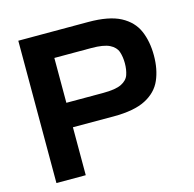

<svg xmlns="http://www.w3.org/2000/svg" viewBox="-98 -760 867 860"><g transform="rotate(-15 335.0 -330.0)"><path d="M384 -660Q480.3 -660 533.7 -631.7Q587 -603.3 608.3 -553.8Q629.7 -504.3 629.7 -439.3Q629.7 -375.3 608.3 -326.3Q587 -277.3 533.7 -249.7Q480.3 -222 384 -222L196 -222.3V0H60V-660ZM367.3 -543.7H196V-335.7H367.3Q424.3 -335.7 451.7 -349.2Q479 -362.7 487 -386.2Q495 -409.7 495 -439.3Q495 -469 487 -492.7Q479 -516.3 451.7 -530Q424.3 -543.7 367.3 -543.7Z"/></g></svg>

Font: Nata Sans
Style: Regular
Weight: 400
Designer: Daniel Uzquiano Cruz
Version: Version 1.001